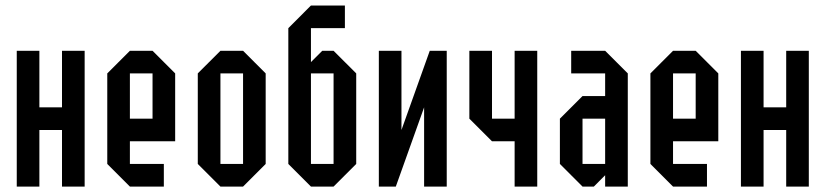

<svg xmlns="http://www.w3.org/2000/svg" viewBox="-20 -687 3040 707"><path d="M291.7 0H208.3V-208.3H125V0H41.7V-500H125V-291.7H208.3V-500H291.7Z M583.3 -83.3V0H458.3L375 -83.3V-416.7L458.3 -500H541.7L625 -416.7V-166.7H458.3V-83.3ZM458.3 -250H541.7V-416.7H458.3Z M791.7 0 708.3 -83.3V-416.7L791.7 -500H875L958.3 -416.7V-83.3L875 0ZM791.7 -83.3H875V-416.7H791.7Z M1125 0 1041.7 -83.3V-583.3L1125 -666.7H1250V-583.3H1125V-458.3L1166.7 -500H1208.3L1291.7 -416.7V-83.3L1208.3 0ZM1125 -83.3H1208.3V-416.7H1125Z M1541.7 -291.7 1437.5 0H1375V-500H1458.3V-208.3L1562.5 -500H1625V0H1541.7Z M1958.3 0H1875V-166.7H1791.7L1708.3 -250V-500H1791.7V-250H1875V-500H1958.3Z M2125 -83.3H2208.3V-250H2125ZM2125 0 2041.7 -83.3V-250L2125 -333.3H2208.3V-416.7H2083.3V-500H2208.3L2291.7 -416.7V0H2208.3V-41.7L2166.7 0Z M2583.3 -83.3V0H2458.3L2375 -83.3V-416.7L2458.3 -500H2541.7L2625 -416.7V-166.7H2458.3V-83.3ZM2458.3 -250H2541.7V-416.7H2458.3Z M2958.3 0H2875V-208.3H2791.7V0H2708.3V-500H2791.7V-291.7H2875V-500H2958.3Z"/></svg>

Font: Yulong
Style: Regular
Weight: 400
Designer: GGBotNet
Foundry: f0n7.com
Version: 1.00